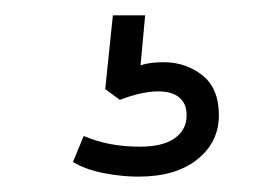

<svg xmlns="http://www.w3.org/2000/svg" viewBox="-20 -40 340 250"><path d="M265 110Q265 145 237 167.5Q209 190 160 190Q139 190 115.5 185.5Q92 181 75 171L89 137Q121 151 162 151Q192 151 207.5 140Q223 129 223 110Q223 95 213.5 87Q204 79 186 79Q165 79 136 90L117 76L127 -20H169L163 45Q175 41 193 41Q222 41 243.5 58Q265 75 265 110Z"/></svg>

Font: wassup Sans
Style: Light
Weight: 200
Version: Version 2.001